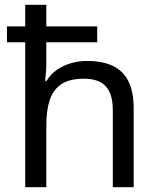

<svg xmlns="http://www.w3.org/2000/svg" viewBox="-20 -780 658 800"><path d="M173 -760V-670H385V-604H173V-517Q173 -498 171.5 -478.5Q170 -459 168 -443H174Q191 -471 217 -489Q243 -507 275 -516.5Q307 -526 342 -526Q407 -526 450 -505.5Q493 -485 515 -441.5Q537 -398 537 -329V0H450V-323Q450 -388 421 -420Q392 -452 330 -452Q270 -452 236 -429.5Q202 -407 187.5 -364Q173 -321 173 -258V0H85V-604H9V-670H85V-760Z"/></svg>

Font: Noto Sans Devanagari
Style: Regular
Weight: 400
Designer: Jelle Bosma - Monotype Design Team
Foundry: Monotype Imaging Inc.
Version: Version 2.003